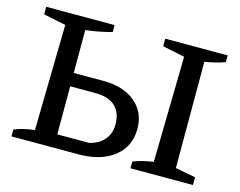

<svg xmlns="http://www.w3.org/2000/svg" viewBox="-92 -790 1162 930"><g transform="rotate(15 489.0 -325.0)"><path d="M32 0V-34Q71 -52 134 -59L144 -589L32 -612V-650H375V-615Q307 -597 244 -590V-375H392Q493 -375 552.5 -325.5Q612 -276 612 -193Q612 -104 546 -52Q480 0 368 0ZM629 0V-34Q655 -44 680 -50Q705 -56 730 -59L740 -589L629 -612V-650H942V-616Q919 -608 893.5 -601.5Q868 -595 841 -591V-58L942 -39V0ZM244 -67H404Q452 -79 478 -110Q504 -141 504 -186Q504 -245 470 -276.5Q436 -308 371 -308H244Z"/></g></svg>

Font: Piazzolla SC Medium
Style: Regular
Weight: 500
Designer: Juan Pablo del Peral
Foundry: Huerta Tipografica
Version: Version 1.330